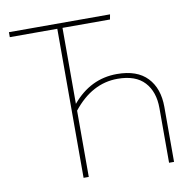

<svg xmlns="http://www.w3.org/2000/svg" viewBox="-77 -759 842 836"><g transform="rotate(-10 344.0 -340.5)"><path d="M447 -420Q536 -420 581 -372.5Q626 -325 626 -243V0H604V-242Q604 -314 565 -356.5Q526 -399 446 -399Q333 -399 249 -293V0H226V-659H16V-681H463L459 -659H249V-323Q330 -420 447 -420Z"/></g></svg>

Font: FiraGO Thin
Style: Regular
Weight: 100
Designer: bBox Type
Foundry: bBox Type GmbH
Version: Version 1.001;PS 001.001;hotconv 1.0.88;makeotf.lib2.5.64775